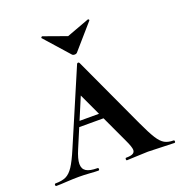

<svg xmlns="http://www.w3.org/2000/svg" viewBox="-131 -758 813 862"><g transform="rotate(-20 275.5 -327.0)"><path d="M180 -239H363L370 -213H165ZM557 0Q536 0 494 -2Q450 -4 432 -4Q415 -4 379 -2Q345 0 331 0Q327 0 327 -6Q327 -12 331 -12Q354 -12 363.5 -17.5Q373 -23 373 -34Q373 -48 356 -84L229 -357L273 -434L142 -123Q124 -81 124 -57Q124 -33 141 -22.5Q158 -12 194 -12Q199 -12 199 -6Q199 0 194 0Q180 0 154 -2Q126 -4 102 -4Q77 -4 43 -2Q13 0 -6 0Q-11 0 -11 -6Q-11 -12 -6 -12Q25 -12 44 -21Q63 -30 79.5 -55Q96 -80 118 -132L268 -483Q270 -487 274 -487Q278 -487 280 -483L440 -137Q465 -83 481.5 -57Q498 -31 515 -21.5Q532 -12 557 -12Q562 -12 562 -6Q562 0 557 0ZM157 -647Q157 -649 159.5 -651.5Q162 -654 164 -653L273 -614L381 -654H382Q385 -654 386.5 -651.5Q388 -649 386 -647L284 -530Q280 -526 273 -526Q265 -526 261 -530L158 -646Q158 -646 157.5 -646.5Q157 -647 157 -647Z"/></g></svg>

Font: Cormorant SC
Style: Bold
Weight: 700
Designer: Christian Thalmann (Catharsis Fonts)
Foundry: Catharsis Fonts
Version: Version 4.000